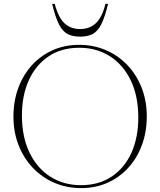

<svg xmlns="http://www.w3.org/2000/svg" viewBox="-20 -955 822 985"><path d="M385 -725Q459.5 -725 523 -697.8Q586.5 -670.5 633.5 -621Q680.5 -571.5 706.8 -504.5Q733 -437.5 733 -358Q733 -278 708 -210.8Q683 -143.5 637.8 -94Q592.5 -44.5 531.2 -17.2Q470 10 397 10Q322.5 10 259 -17.2Q195.5 -44.5 148.5 -94Q101.5 -143.5 75.2 -210.5Q49 -277.5 49 -357Q49 -437 74 -504.2Q99 -571.5 144.2 -621Q189.5 -670.5 251 -697.8Q312.5 -725 385 -725ZM395 -5Q488 -5 554 -49.8Q620 -94.5 654.8 -172.5Q689.5 -250.5 689.5 -351.5Q689.5 -463 650.5 -543.2Q611.5 -623.5 543.2 -666.8Q475 -710 387 -710Q294 -710 228.2 -665.2Q162.5 -620.5 127.5 -542.5Q92.5 -464.5 92.5 -363.5Q92.5 -252 131.5 -171.8Q170.5 -91.5 238.8 -48.2Q307 -5 395 -5ZM391 -806Q440 -806 472 -836.2Q504 -866.5 521 -935H534.5Q518 -867 499.8 -830.8Q481.5 -794.5 455.8 -780.8Q430 -767 391 -767Q352 -767 326.2 -780.8Q300.5 -794.5 282.2 -830.8Q264 -867 247.5 -935H261Q278.5 -866.5 310.2 -836.2Q342 -806 391 -806Z"/></svg>

Font: Newsreader Display ExtraLight
Style: Regular
Weight: 275
Designer: Hugues Gentile
Foundry: Production Type
Version: Version 1.001